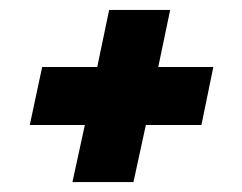

<svg xmlns="http://www.w3.org/2000/svg" viewBox="-20 -447 488 387"><path d="M126 -80 151 -195H40L65 -312H176L200 -427H323L299 -312H410L386 -195H274L249 -80Z"/></svg>

Font: Saira Condensed ExtraBold
Style: Italic
Weight: 800
Width: 3
Italic angle: -12°
Designer: Hector Gatti with collaboration of the Omnibus-Type team
Foundry: Omnibus-Type
Version: Version 1.101